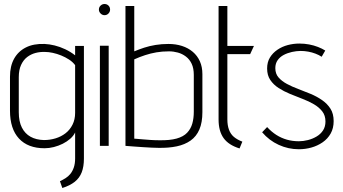

<svg xmlns="http://www.w3.org/2000/svg" viewBox="-20 -730 1719 961"><path d="M400 64V-500H356V-453Q333 -471 306.5 -483.5Q280 -496 253.5 -502.5Q227 -509 203 -510Q148 -512 109.5 -492.5Q71 -473 50.5 -436Q30 -399 30 -346V-176Q30 -85 75 -36.5Q120 12 203 12Q226 12 249.5 6Q273 0 294 -10.5Q315 -21 331.5 -35.5Q348 -50 356 -67V63Q356 89 349.5 108Q343 127 332.5 140Q322 153 308.5 161.5Q295 170 280 177L292 211Q330 199 354 180Q378 161 389 132.5Q400 104 400 64ZM356 -404V-165Q356 -132 343 -106Q330 -80 308 -63Q286 -46 258 -37.5Q230 -29 200 -29Q161 -30 133 -45.5Q105 -61 89.5 -91.5Q74 -122 74 -168V-344Q74 -380 85.5 -405Q97 -430 116 -444.5Q135 -459 158 -465Q181 -471 206 -470Q223 -470 244 -465.5Q265 -461 286 -452.5Q307 -444 325.5 -432Q344 -420 356 -404Z M480 0H524V-501H480ZM503 -710Q492 -710 483.5 -702Q475 -694 475 -682Q475 -671 483.5 -662.5Q492 -654 503 -654Q515 -654 523 -662.5Q531 -671 531 -682Q531 -694 523 -702Q515 -710 503 -710Z M652 -473V-700H608V0Q607 0 619.5 1Q632 2 652.5 3.5Q673 5 695.5 6.5Q718 8 739 9Q760 10 773 10Q824 11 864.5 2.5Q905 -6 934 -26.5Q963 -47 978 -82Q993 -117 993 -169V-359Q993 -395 980.5 -423Q968 -451 945 -470.5Q922 -490 891 -500Q860 -510 823 -510Q789 -510 758.5 -505Q728 -500 702 -491.5Q676 -483 652 -473ZM652 -36V-433Q679 -445 706.5 -454Q734 -463 763 -468Q792 -473 826 -473Q848 -473 870 -467Q892 -461 910.5 -447Q929 -433 939.5 -410.5Q950 -388 950 -355V-171Q950 -138 942.5 -111.5Q935 -85 916.5 -65.5Q898 -46 864 -36.5Q830 -27 777 -28Q755 -28 733.5 -29.5Q712 -31 694.5 -32.5Q677 -34 665.5 -35Q654 -36 652 -36Z M1118 -132V-459H1232L1251 -500H1118V-700H1074V-132Q1074 -74 1099 -39Q1124 -4 1179 13L1193 -21Q1167 -31 1150.5 -45Q1134 -59 1126 -81Q1118 -103 1118 -132Z M1590 -446 1608 -477Q1592 -487 1571.5 -495Q1551 -503 1527.5 -507.5Q1504 -512 1478 -512Q1449 -512 1420.5 -504.5Q1392 -497 1368.5 -481Q1345 -465 1331 -442Q1317 -419 1317 -387Q1317 -353 1333 -329.5Q1349 -306 1374.5 -289.5Q1400 -273 1431.5 -260Q1463 -247 1494.5 -235Q1526 -223 1551.5 -208Q1577 -193 1593 -172.5Q1609 -152 1609 -122Q1609 -96 1597 -77.5Q1585 -59 1565 -47Q1545 -35 1521.5 -29Q1498 -23 1476 -23Q1444 -23 1416 -31Q1388 -39 1363.5 -54.5Q1339 -70 1317 -94L1292 -68Q1327 -27 1375 -5Q1423 17 1476 17Q1508 17 1538.5 8.5Q1569 0 1594.5 -17.5Q1620 -35 1635 -61.5Q1650 -88 1650 -124Q1650 -161 1634 -186Q1618 -211 1592 -229Q1566 -247 1535 -260Q1504 -273 1473 -284.5Q1442 -296 1416 -310Q1390 -324 1374 -342.5Q1358 -361 1358 -389Q1358 -412 1369.5 -428.5Q1381 -445 1400 -455Q1419 -465 1441.5 -470Q1464 -475 1485 -475Q1504 -475 1523 -471.5Q1542 -468 1559 -461.5Q1576 -455 1590 -446Z"/></svg>

Font: Advent Pro Light
Style: Regular
Weight: 300
Version: Version 3.000